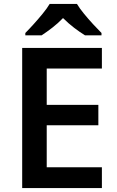

<svg xmlns="http://www.w3.org/2000/svg" viewBox="-20 -958 598 978"><path d="M499 0H93V-714H499V-609H218V-424H481V-320H218V-106H499ZM372 -938Q385 -916 407.5 -888.5Q430 -861 454 -835Q478 -809 497 -790V-778H413Q387 -794 357.5 -816.5Q328 -839 301 -866Q275 -839 246.5 -817Q218 -795 192 -778H109V-790Q128 -809 151.5 -835Q175 -861 197.5 -888.5Q220 -916 233 -938Z"/></svg>

Font: Noto Sans New Tai Lue Semibold
Style: Regular
Weight: 400
Designer: Monotype Design Team
Foundry: Monotype Imaging Inc.
Version: Version 2.004; ttfautohint (v1.8.4.7-5d5b)